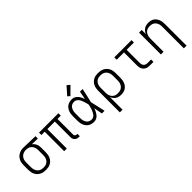

<svg xmlns="http://www.w3.org/2000/svg" viewBox="154 -1930 3293 3293"><g transform="rotate(-45 1800.0 -283.5)"><path d="M299 8Q270 8 241 3Q212 -2 186 -15.5Q160 -29 139.5 -50Q119 -71 106 -97Q93 -123 88 -152Q83 -181 83 -210V-320Q83 -348 87.5 -375.5Q92 -403 104 -428.5Q116 -454 135 -475Q154 -496 178.5 -510Q203 -524 230 -531Q257 -538 285 -538Q289 -538 292.5 -538Q296 -538 300 -538L579 -530V-472L436 -476Q455 -463 469 -445.5Q483 -428 492.5 -407.5Q502 -387 505.5 -364.5Q509 -342 509 -320V-210Q509 -181 504 -152.5Q499 -124 487 -98Q475 -72 455 -51Q435 -30 410 -16Q385 -2 356.5 3Q328 8 299 8ZM299 -50Q320 -50 340 -54Q360 -58 377.5 -68.5Q395 -79 408.5 -95Q422 -111 430 -130Q438 -149 441 -169.5Q444 -190 444 -210V-320Q444 -339 441.5 -358.5Q439 -378 432 -396Q425 -414 413 -429.5Q401 -445 385 -456.5Q369 -468 350.5 -473.5Q332 -479 312 -480H300Q297 -480 294.5 -480Q292 -480 290 -480Q270 -480 250.5 -474.5Q231 -469 213.5 -458.5Q196 -448 183 -432.5Q170 -417 162 -398.5Q154 -380 151 -360Q148 -340 148 -320V-210Q148 -189 151.5 -168.5Q155 -148 163.5 -129Q172 -110 186 -94Q200 -78 218.5 -68Q237 -58 257.5 -54Q278 -50 299 -50Z M1100 8Q1078 8 1057.5 2.5Q1037 -3 1021 -17.5Q1005 -32 998 -52.5Q991 -73 991 -94V-472H809V0H745V-472H665V-530H1135V-472H1055V-94Q1055 -85 1058 -76.5Q1061 -68 1067 -61.5Q1073 -55 1082 -52.5Q1091 -50 1100 -50H1116V8Z M1467 8Q1439 8 1412 2Q1385 -4 1361.5 -18.5Q1338 -33 1321 -55Q1304 -77 1293.5 -102.5Q1283 -128 1279 -155.5Q1275 -183 1275 -210V-320Q1275 -347 1279 -374.5Q1283 -402 1293.5 -427.5Q1304 -453 1321 -475Q1338 -497 1361.5 -511.5Q1385 -526 1412 -532Q1439 -538 1467 -538Q1497 -538 1525 -524Q1553 -510 1573 -487Q1593 -464 1606.5 -436.5Q1620 -409 1630 -381Q1637 -418 1644 -455.5Q1651 -493 1658 -530H1723Q1708 -465 1694 -399Q1680 -333 1664 -268Q1681 -201 1695 -134Q1709 -67 1725 0H1660Q1653 -39 1645.5 -77.5Q1638 -116 1631 -155Q1624 -135 1616 -116Q1608 -97 1597.5 -79Q1587 -61 1574 -45Q1561 -29 1544 -17Q1527 -5 1507 1.5Q1487 8 1467 8ZM1467 -50Q1490 -50 1510.5 -62.5Q1531 -75 1544.5 -94Q1558 -113 1567.5 -134.5Q1577 -156 1584.5 -178Q1592 -200 1597.5 -222.5Q1603 -245 1608 -268Q1603 -291 1597 -313Q1591 -335 1584 -356.5Q1577 -378 1567.5 -399Q1558 -420 1544 -438Q1530 -456 1509.5 -468Q1489 -480 1467 -480Q1447 -480 1428 -475Q1409 -470 1394 -458.5Q1379 -447 1368 -430.5Q1357 -414 1350.5 -396Q1344 -378 1342 -358.5Q1340 -339 1340 -320V-210Q1340 -191 1342 -171.5Q1344 -152 1350.5 -134Q1357 -116 1368 -99.5Q1379 -83 1394 -71.5Q1409 -60 1428 -55Q1447 -50 1467 -50ZM1489 -592 1447 -628 1574 -772 1626 -728Z M1891 205V-320Q1891 -349 1896 -377.5Q1901 -406 1913 -432Q1925 -458 1945 -479Q1965 -500 1990 -514Q2015 -528 2043.5 -533Q2072 -538 2101 -538Q2130 -538 2159 -533Q2188 -528 2214 -514.5Q2240 -501 2260.5 -480Q2281 -459 2294 -433Q2307 -407 2312 -378Q2317 -349 2317 -320V-210Q2317 -182 2313 -155Q2309 -128 2298.5 -102.5Q2288 -77 2270.5 -55Q2253 -33 2229.5 -18.5Q2206 -4 2179 2Q2152 8 2124 8Q2097 8 2070.5 2Q2044 -4 2021.5 -18.5Q1999 -33 1982.5 -54.5Q1966 -76 1956 -101V205ZM2101 -50Q2122 -50 2142.5 -54Q2163 -58 2181.5 -68Q2200 -78 2214 -94Q2228 -110 2236.5 -129Q2245 -148 2248.5 -168.5Q2252 -189 2252 -210V-320Q2252 -341 2248.5 -361.5Q2245 -382 2236.5 -401Q2228 -420 2214 -436Q2200 -452 2181.5 -462Q2163 -472 2142.5 -476Q2122 -480 2101 -480Q2080 -480 2060 -476Q2040 -472 2022.5 -461.5Q2005 -451 1991.5 -435Q1978 -419 1970 -400Q1962 -381 1959 -360.5Q1956 -340 1956 -320V-210Q1956 -190 1959 -169.5Q1962 -149 1970 -130Q1978 -111 1991.5 -95Q2005 -79 2022.5 -68.5Q2040 -58 2060 -54Q2080 -50 2101 -50Z M2822 0Q2802 0 2781 -3.5Q2760 -7 2741.5 -16Q2723 -25 2708 -40Q2693 -55 2684 -74Q2675 -93 2671.5 -113.5Q2668 -134 2668 -155V-472H2491V-530H2909V-472H2732V-155Q2732 -136 2737 -117.5Q2742 -99 2754.5 -84.5Q2767 -70 2785.5 -64Q2804 -58 2822 -58H2911V0Z M3444 205V-320Q3444 -340 3441 -360.5Q3438 -381 3430 -400Q3422 -419 3409 -434.5Q3396 -450 3378.5 -461Q3361 -472 3340.5 -476Q3320 -480 3300 -480Q3280 -480 3259.5 -476Q3239 -472 3221.5 -461Q3204 -450 3191 -434.5Q3178 -419 3170 -400Q3162 -381 3159 -360.5Q3156 -340 3156 -320V0H3091V-530H3156V-429Q3166 -454 3182.5 -475.5Q3199 -497 3221.5 -511.5Q3244 -526 3270.5 -532Q3297 -538 3323 -538Q3350 -538 3377 -532Q3404 -526 3426.5 -511Q3449 -496 3465.5 -474Q3482 -452 3492 -426.5Q3502 -401 3505.5 -374Q3509 -347 3509 -320V205Z"/></g></svg>

Font: Iosevka Curly Light Extended
Style: Regular
Weight: 300
Width: 7
Monospace: yes
Designer: Belleve Invis
Foundry: Belleve Invis
Version: Version 11.1.0; ttfautohint (v1.8.3)